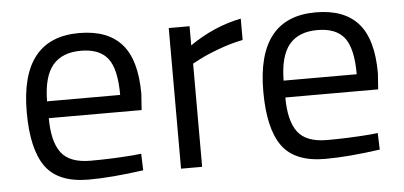

<svg xmlns="http://www.w3.org/2000/svg" viewBox="-42 -590 1430 680"><g transform="rotate(-5 673.0 -250.5)"><path d="M412 -62 441 -65 443 -6Q329 10 248 10Q140 10 95 -52.5Q50 -115 50 -247Q50 -510 259 -510Q360 -510 410 -453.5Q460 -397 460 -276L456 -219H126Q126 -136 156 -96Q186 -56 260.5 -56Q335 -56 412 -62ZM385 -279Q385 -371 355.5 -409Q326 -447 259.5 -447Q193 -447 159.5 -407Q126 -367 125 -279Z M577 0V-500H651V-432Q738 -492 834 -511V-435Q792 -427 746.5 -410Q701 -393 677 -380L652 -367V0Z M1253 -62 1282 -65 1284 -6Q1170 10 1089 10Q981 10 936 -52.5Q891 -115 891 -247Q891 -510 1100 -510Q1201 -510 1251 -453.5Q1301 -397 1301 -276L1297 -219H967Q967 -136 997 -96Q1027 -56 1101.5 -56Q1176 -56 1253 -62ZM1226 -279Q1226 -371 1196.5 -409Q1167 -447 1100.5 -447Q1034 -447 1000.5 -407Q967 -367 966 -279Z"/></g></svg>

Font: Titillium Web[RUS by Daymarius]
Style: Regular
Weight: 400
Designer: Cyrillization by Daymarius
Foundry: Cyrillization by Daymarius
Version: Version 1.002 September 11, 2018